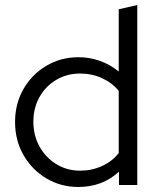

<svg xmlns="http://www.w3.org/2000/svg" viewBox="-20 -737 630 765"><path d="M292 8Q222.1 8 164.5 -26.4Q106.9 -60.8 73.4 -119.5Q40 -178.2 40 -251Q40 -323.6 73.4 -382Q106.8 -440.5 164.4 -474.7Q222 -509 293 -509Q336.9 -509 377.9 -494.5Q419 -480 453 -452V-700L527 -717V0H454V-53Q388 8 292 8ZM299 -57Q346 -57 386.5 -75.5Q427 -94 453 -127V-375Q427 -407 386.7 -425.5Q346.4 -444 299 -444Q246.8 -444 204.4 -419Q162 -394 137.5 -350.5Q113 -307 113 -252Q113 -197 137.6 -152.9Q162.3 -108.8 204.6 -82.9Q246.9 -57 299 -57Z"/></svg>

Font: Red Hat Display
Style: Regular
Weight: 300
Designer: Pentagram, MCKL
Foundry: Pentagram, MCKL
Version: Version 1.023